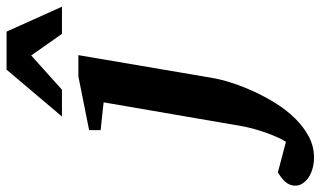

<svg xmlns="http://www.w3.org/2000/svg" viewBox="-348 -544 991 594"><g transform="rotate(-90 148.0 -246.5)"><path d="M204.1 -84Q199.7 -58.6 189.2 -25.6Q178.7 7.3 162.8 42Q147 76.7 126 110.4Q105 144 79.1 170.4Q53.2 196.8 22.9 212.9Q-7.3 229 -42 229Q-59.6 229 -75.4 224.6Q-91.3 220.2 -103 212.4Q-114.7 204.6 -121.8 194.1Q-128.9 183.6 -128.9 170.9Q-128.9 161.6 -125.7 154.1Q-122.6 146.5 -116.9 140.1Q-111.3 133.8 -104 128.2Q-96.7 122.6 -87.9 117.2L6.8 142.1Q13.7 131.3 20.8 115.7Q27.8 100.1 34.4 81.8Q41 63.5 46.4 43.9Q51.8 24.4 55.2 5.9L128.9 -421.9L43 -431.2V-466.8L209 -500H274.9ZM340.8 -550.8 273.9 -646 168 -550.8H85L230 -722.2H347.7L424.8 -550.8Z"/></g></svg>

Font: Charis SIL APac
Style: Bold Italic
Weight: 700
Italic angle: -11°
Foundry: SIL International
Version: Version 5.000